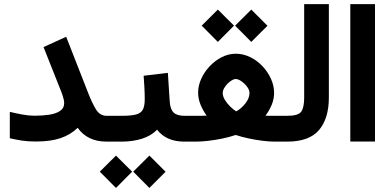

<svg xmlns="http://www.w3.org/2000/svg" viewBox="-20 -697 1918 945"><path d="M28.3 -146.5Q57.6 -139.2 90.1 -133.3Q122.6 -127.4 149.9 -127.4Q188 -127.4 221.4 -132.3Q254.9 -137.2 275.4 -150.9Q295.9 -164.6 295.9 -190.4Q295.9 -202.1 290 -220.9Q284.2 -239.7 279.8 -250L194.3 -465.3L305.7 -516.1L414.6 -237.8Q434.1 -188 453.1 -157.5Q472.2 -127 504.4 -127H524.9V0H504.4Q410.6 0 362.3 -67.9Q327.1 -33.7 278.1 -17.1Q229 -0.5 157.2 -0.5Q117.2 -0.5 87.2 -5.1Q57.1 -9.8 28.3 -16.6Z M899.4 0H887.7Q797.9 0 753.4 -58.6Q723.6 -28.3 678.7 -14.2Q633.8 0 578.1 0H505.4V-127H579.1Q625.5 -127 649.9 -133.5Q674.3 -140.1 683.3 -158Q692.4 -175.8 692.4 -208.5Q692.4 -236.8 690.7 -267.1Q689 -297.4 687 -324.2L806.2 -338.4L815.4 -197.3Q817.9 -159.2 834.5 -143.1Q851.1 -127 888.7 -127H899.4ZM635.7 147.9 715.3 68.8 794.9 148.4 715.3 228ZM471.2 147.9 550.8 68.8 630.4 147.9 550.8 228Z M1137.2 -570.8 1216.8 -649.9 1296.4 -570.3 1216.8 -490.7ZM972.7 -570.8 1052.2 -649.9 1131.8 -570.8 1052.2 -490.7ZM1286.6 -127.4Q1299.3 -127 1309.3 -127Q1319.3 -127 1327.6 -127H1374V0H1329.1Q1305.2 0 1272 -4.2Q1238.8 -8.3 1204.1 -15.6Q1169.4 -22.9 1140.1 -32.7Q1110.4 -22.5 1074.7 -15.1Q1039.1 -7.8 1004.9 -3.9Q970.7 0 945.3 0H879.9V-127H945.8Q958 -127 969.7 -127Q981.4 -127 997.1 -127.9Q978.5 -153.8 966.8 -182.4Q955.1 -210.9 955.1 -241.2Q955.1 -275.4 970.5 -309.3Q985.8 -343.3 1012.2 -371.1Q1038.6 -398.9 1071.8 -415.8Q1105 -432.6 1140.6 -432.6Q1177.2 -432.6 1211.2 -416Q1245.1 -399.4 1271.7 -371.3Q1298.3 -343.3 1313.7 -309.1Q1329.1 -274.9 1329.1 -240.2Q1329.1 -209.5 1317.4 -181.4Q1305.7 -153.3 1286.6 -127.4ZM1140.6 -308.1Q1128.9 -308.1 1113.8 -296.9Q1098.6 -285.6 1087.4 -269.8Q1076.2 -253.9 1076.2 -239.3Q1076.2 -222.7 1087.2 -204.8Q1098.1 -187 1113.5 -172.1Q1128.9 -157.2 1142.6 -148.9Q1166 -161.1 1187 -187Q1208 -212.9 1208 -240.2Q1208 -254.4 1196 -270.3Q1184.1 -286.1 1168.2 -297.1Q1152.3 -308.1 1140.6 -308.1Z M1354.5 0V-127H1394Q1447.8 -127 1462.4 -147.2Q1477.1 -167.5 1477.1 -216.3V-676.8H1598.6V-216.8Q1598.6 -114.3 1550.3 -57.1Q1502 0 1393.6 0Z M1704.1 -676.8H1825.7V-0.5H1704.1Z"/></svg>

Font: Vazir FD-WOL
Style: Bold-FD-WOL
Weight: 700
Designer: Saber Rastikerdar
Foundry: Saber Rastikerdar
Version: Version 30.1.0